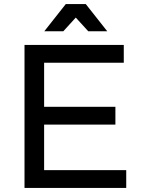

<svg xmlns="http://www.w3.org/2000/svg" viewBox="-20 -920 693 940"><path d="M100 -700H586V-613H196V-397H545V-310H196V-87H598V0H100ZM505 -767H412L351 -834L290 -767H197L302 -900H400Z"/></svg>

Font: Montserrat
Style: Regular
Weight: 400
Designer: Julieta Ulanovsky
Foundry: Julieta Ulanovsky
Version: Version 6.001